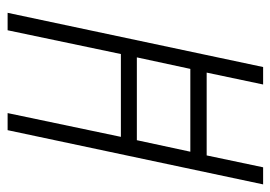

<svg xmlns="http://www.w3.org/2000/svg" viewBox="-126 -602 728 517"><g transform="rotate(90 238.5 -344.0)"><path d="M15 0 161 -688H208L176 -536H399L431 -688H477L331 0H285L349 -305H126L62 0ZM135 -348H358L389 -492H166Z"/></g></svg>

Font: Saira Condensed ExtraLight
Style: Italic
Weight: 250
Width: 3
Italic angle: -12°
Designer: Hector Gatti with collaboration of the Omnibus-Type team
Foundry: Omnibus-Type
Version: Version 1.101